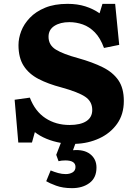

<svg xmlns="http://www.w3.org/2000/svg" viewBox="-20 -734 716 997"><path d="M354 243Q306 243 271 230Q236 217 220 207L243 151Q262 159 282 164.5Q302 170 321 170Q342 170 357 161Q372 152 372 133Q372 99 319 99Q299 99 284 103L272 70L296 8Q256 1 221 -13.5Q186 -28 161 -48L146 6H75L56 -216L135 -227Q162 -156 216 -120.5Q270 -85 341 -85Q398 -85 428.5 -105Q459 -125 459 -163Q459 -207 422.5 -231.5Q386 -256 299 -280Q230 -298 180 -324Q130 -350 103 -392Q76 -434 76 -500Q76 -535 90 -572Q104 -609 135 -641.5Q166 -674 214.5 -694Q263 -714 331 -714Q382 -714 423 -701Q464 -688 497 -665L512 -714H578L599 -501L520 -485Q501 -537 472.5 -566Q444 -595 410 -607Q376 -619 340 -619Q293 -619 262.5 -599.5Q232 -580 232 -543Q232 -500 270 -476.5Q308 -453 386 -432Q461 -411 514 -384.5Q567 -358 595 -317Q623 -276 623 -210Q623 -140 588 -91Q553 -42 495.5 -15.5Q438 11 371 13L359 46Q416 41 448.5 66.5Q481 92 481 136Q481 189 445 216Q409 243 354 243Z"/></svg>

Font: Literata 7pt
Style: Bold
Weight: 700
Designer: Latin by Veronika Burian and Jose Scaglione. Greek by Irene Vlachou. Cyrillic by Vera Evstafieva.
Foundry: TypeTogether
Version: Version 3.002